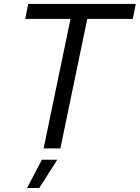

<svg xmlns="http://www.w3.org/2000/svg" viewBox="-20 -749 705 969"><path d="M200.1 0 338.1 -664.6H422.7L284.7 0ZM107.6 -653.6 122.1 -729H665L650.4 -653.6ZM116.6 199.9 191.4 57H269L178.4 199.9Z"/></svg>

Font: Mona Sans
Style: Italic
Weight: 200
Italic angle: -11.6951°
Designer: Deni Anggara
Foundry: GitHub
Version: Version 2.000